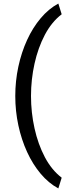

<svg xmlns="http://www.w3.org/2000/svg" viewBox="-20 -822 382 1067"><path d="M152.3 -288.6Q152.3 -380.4 171.9 -468.5Q191.4 -556.6 229.2 -628.4Q267.1 -700.2 322.8 -742.7L304.2 -802.2Q250 -772.9 206.1 -720.7Q162.1 -668.5 130.6 -599.9Q99.1 -531.2 82 -451.7Q64.9 -372.1 64.9 -288.6Q64.9 -205.1 82 -125.5Q99.1 -45.9 130.6 22.7Q162.1 91.3 206.1 143.6Q250 195.8 304.2 225.1L322.8 165.5Q267.1 123 229.2 51.3Q191.4 -20.5 171.9 -108.6Q152.3 -196.8 152.3 -288.6Z"/></svg>

Font: Vazirmatn RD NL
Style: Regular
Weight: 400
Designer: Saber Rastikerdar
Foundry: Saber Rastikerdar
Version: Version 32.101